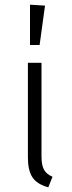

<svg xmlns="http://www.w3.org/2000/svg" viewBox="-20 -791 307 819"><path d="M186 8Q138 -5 118.5 -34.5Q99 -64 99 -119V-523H157V-124Q157 -87 167.5 -67.5Q178 -48 204 -37ZM149 -599H108V-771L172 -767Z"/></svg>

Font: Trujillo Light
Style: Regular
Weight: 300
Designer: Fira Sans original fonts by bBox Type GmbH, Carrois Corporate GbR, & Edenspiekermann AG / Changes by Cristiano Sobral
Foundry: Fira Sans original fonts by bBox Type GmbH, Carrois Corporate GbR, & Edenspiekermann AG / Changes by Cristiano Sobral
Version: Version 4.301;July 28, 2020;FontCreator 13.0.0.2655 64-bit